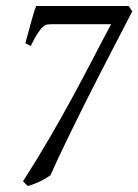

<svg xmlns="http://www.w3.org/2000/svg" viewBox="-20 -608 463 643"><path d="M422.9 -569.8Q395.5 -517.1 367.7 -463.4Q339.8 -409.7 313 -357.4Q286.1 -305.2 261.5 -255.9Q236.8 -206.5 215.6 -162.8Q194.3 -119.1 177.2 -83Q160.2 -46.9 148.9 -21Q116.7 2.4 73.2 15.1L57.1 -1Q105 -75.7 144.8 -144Q184.6 -212.4 219.7 -276.9Q254.9 -341.3 286.9 -403.1Q318.8 -464.8 352.1 -526.9H151.9Q145.5 -526.9 138.9 -526.1Q132.3 -525.4 124.5 -518.8Q116.7 -512.2 106.7 -497.3Q96.7 -482.4 83 -454.1L64.9 -462.9Q67.9 -474.1 72.5 -491Q77.1 -507.8 82 -525.9Q86.9 -543.9 91.8 -560.5Q96.7 -577.1 101.1 -587.9H411.1Z"/></svg>

Font: Gentium Plus Eur
Style: Italic
Weight: 400
Italic angle: -8°
Designer: J. Victor Gaultney, Annie Olsen, Iska Routamaa, Becca Hirsbrunner
Foundry: SIL International
Version: Version 5.000